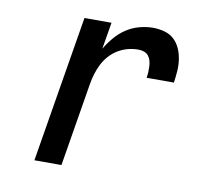

<svg xmlns="http://www.w3.org/2000/svg" viewBox="-64 -599 729 671"><g transform="rotate(10 300.0 -264.0)"><path d="M99 0 185 -520H281L265 -425Q278 -447 295 -467Q312 -487 333.5 -501Q355 -515 379.5 -521.5Q404 -528 427 -528Q448 -528 468 -522.5Q488 -517 502 -504Q516 -491 524 -473Q532 -455 535 -434.5Q538 -414 536.5 -393.5Q535 -373 532 -352H435Q437 -362 437.5 -372.5Q438 -383 437.5 -393Q437 -403 434.5 -412.5Q432 -422 426 -429.5Q420 -437 410.5 -440.5Q401 -444 390 -444Q372 -444 354 -439.5Q336 -435 319 -425Q302 -415 288.5 -400Q275 -385 266.5 -368Q258 -351 252.5 -333Q247 -315 244 -297L195 0Z"/></g></svg>

Font: Iosevka Custom Medium Oblique
Style: Regular
Weight: 500
Italic angle: -9°
Designer: Belleve Invis
Foundry: Belleve Invis
Version: Version 27.0.1